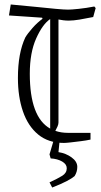

<svg xmlns="http://www.w3.org/2000/svg" viewBox="-20 -628 449 857"><path d="M407 -592 396 -552Q362 -545 334.5 -540.5Q307 -536 287 -536Q274 -536 262.5 -537.5Q251 -539 241 -541V-81Q241 -73 236.5 -63Q232 -53 227 -44Q252 -35 284 -35H384V-5Q366 -1 342 2Q318 5 296.5 7.5Q275 10 265 10Q196 10 150.5 -27.5Q105 -65 82.5 -130.5Q60 -196 60 -280Q60 -391 93 -461Q103 -478 125 -503Q147 -528 171 -545H169L168 -549L20 -559L28 -608Q86 -603 138 -597.5Q190 -592 228.5 -588.5Q267 -585 284 -585Q298 -585 331.5 -588.5Q365 -592 401 -599ZM113 -299Q113 -105 204 -54V-543Q170 -520 141.5 -456.5Q113 -393 113 -299ZM213 209 201 186Q238 169 258 156.5Q278 144 278 123Q278 105 257.5 93Q237 81 206 79L201 61L222 -10L247 -8L241 51Q274 56 299.5 74.5Q325 93 325 117Q325 139 313 158Q303 167 278.5 180Q254 193 213 209Z"/></svg>

Font: Grenze Gotisch ExtraLight
Style: Regular
Weight: 200
Designer: Renata Polastri
Foundry: Omnibus-Type
Version: Version 1.001